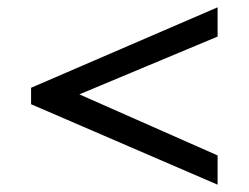

<svg xmlns="http://www.w3.org/2000/svg" viewBox="-20 -520 680 525"><path d="M197 -262 575 -95V-15L65 -235V-280L575 -500V-420Z"/></svg>

Font: Von Book
Style: Regular
Weight: 400
Version: Version 4.000; ttfautohint (v1.8.4.7-5d5b)